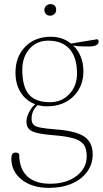

<svg xmlns="http://www.w3.org/2000/svg" viewBox="-20 -640 498 930"><path d="M207 -125Q184 -125 163 -131Q133 -105 133 -65Q133 -47 141.5 -37Q150 -27 175.5 -22Q201 -17 252 -13Q347 -6 388 21.5Q429 49 429 108Q429 155 402 192Q375 229 327.5 249.5Q280 270 217 270Q136 270 85.5 230.5Q35 191 35 128Q35 99 55 99Q68 99 73 107Q73 177 111.5 213.5Q150 250 223 250Q301 250 350.5 212.5Q400 175 400 117Q400 81 386 61Q372 41 337.5 30.5Q303 20 239 15Q162 9 135 -4.5Q108 -18 108 -50Q108 -72 121 -97Q134 -122 151 -135Q107 -151 81 -191Q55 -231 55 -288Q55 -366 102.5 -414Q150 -462 226 -462Q283 -462 324 -429L451 -450Q458 -446 458 -440Q458 -415 412 -415Q395 -415 372.5 -415.5Q350 -416 334 -420Q358 -398 371 -365.5Q384 -333 384 -294Q384 -245 361.5 -206.5Q339 -168 299.5 -146.5Q260 -125 207 -125ZM222 -145Q279 -145 316 -184.5Q353 -224 353 -284Q353 -361 317.5 -402Q282 -443 213 -443Q158 -443 123 -403.5Q88 -364 88 -302Q88 -220 120 -182.5Q152 -145 222 -145ZM223 -564Q210 -564 202.5 -572Q195 -580 195 -592Q195 -604 204 -612Q213 -620 223 -620Q252 -620 252 -592Q252 -580 243.5 -572Q235 -564 223 -564Z"/></svg>

Font: Petrona Thin
Style: Regular
Weight: 100
Designer: Ringo R. Seeber
Foundry: Ringo R. Seeber
Version: Version 2.001; ttfautohint (v1.8.3)